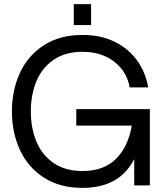

<svg xmlns="http://www.w3.org/2000/svg" viewBox="-20 -902 807 934"><path d="M38 -360Q38 -463 77 -547.5Q116 -632 193.5 -682Q271 -732 381 -732Q470 -732 537.5 -699Q605 -666 646.5 -608.5Q688 -551 701 -477H611Q597 -554 535.5 -602Q474 -650 381 -650Q298 -650 241.5 -611.5Q185 -573 157.5 -507.5Q130 -442 130 -360Q130 -278 157.5 -212.5Q185 -147 241.5 -108.5Q298 -70 381 -70Q485 -70 544.5 -129.5Q604 -189 621 -291H351V-371H709V0H633V-128Q561 12 381 12Q271 12 193.5 -38Q116 -88 77 -172.5Q38 -257 38 -360ZM339 -882H423V-780H339Z"/></svg>

Font: Aspekta 400
Style: Regular
Weight: 400
Designer: Ivo Dolenc
Version: Version 2.000